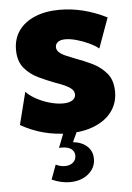

<svg xmlns="http://www.w3.org/2000/svg" viewBox="-52 -537 543 787"><g transform="rotate(-5 220.0 -144.0)"><path d="M20 -41.5 53.7 -175.3Q67.9 -159.7 93.3 -145.5Q118.7 -131.3 148.2 -122.8Q177.7 -114.3 203.6 -114.3Q228.5 -114.3 242.2 -123Q255.9 -131.8 255.9 -146.5Q255.9 -160.2 245.1 -169.7Q234.4 -179.2 216.8 -187Q199.2 -194.8 176.8 -202.6Q145.5 -214.4 111.3 -230.7Q77.1 -247.1 54 -275.1Q30.8 -303.2 30.8 -350.1Q30.8 -395.5 54.4 -428.7Q78.1 -461.9 121.6 -480Q165 -498 223.6 -498Q319.8 -498 416.5 -449.7L371.6 -325.7Q356 -338.4 331.5 -349.9Q307.1 -361.3 281.5 -368.4Q255.9 -375.5 236.3 -375.5Q216.3 -375.5 205.6 -367.7Q194.8 -359.9 194.8 -346.7Q194.8 -335 204.1 -325.9Q213.4 -316.9 231 -309.1Q248.5 -301.3 271.5 -292.5Q304.7 -280.8 338.9 -264.2Q373 -247.6 396.7 -219.2Q420.4 -190.9 420.4 -143.6Q420.4 -97.2 395 -62.7Q369.6 -28.3 323.5 -9.3Q277.3 9.8 214.8 9.8Q110.4 9.8 20 -41.5ZM129.9 192.4 151.9 132.8Q169.9 142.1 189.5 142.1Q210 142.1 222.7 131.3Q235.4 120.6 235.4 103Q235.4 86.4 222.2 75.9Q209 65.4 182.6 65.4Q180.2 65.4 177.2 65.4Q174.3 65.4 171.4 65.9L198.2 -3.4H253.9L230.5 47.4Q267.1 51.3 288.6 71.3Q310.1 91.3 310.1 122.6Q310.1 160.2 280 184.8Q250 209.5 203.6 209.5Q167.5 209.5 129.9 192.4Z"/></g></svg>

Font: Kumbh Sans ExtraBold
Style: Regular
Weight: 800
Version: Version 1.005